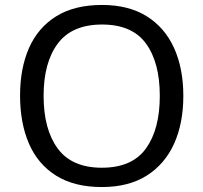

<svg xmlns="http://www.w3.org/2000/svg" viewBox="-20 -745 821 775"><path d="M720 -358Q720 -247 682.5 -164.5Q645 -82 572 -36Q499 10 391 10Q280 10 206.5 -36Q133 -82 97 -165Q61 -248 61 -359Q61 -469 97 -551Q133 -633 206.5 -679Q280 -725 392 -725Q499 -725 572 -679.5Q645 -634 682.5 -551.5Q720 -469 720 -358ZM156 -358Q156 -223 213 -145.5Q270 -68 391 -68Q513 -68 569 -145.5Q625 -223 625 -358Q625 -493 569 -569.5Q513 -646 392 -646Q271 -646 213.5 -569.5Q156 -493 156 -358Z"/></svg>

Font: Noto Sans Old Turkic
Style: Regular
Weight: 400
Designer: Monotype Design Team
Foundry: Monotype Imaging Inc.
Version: Version 2.003; ttfautohint (v1.8.4.7-5d5b)